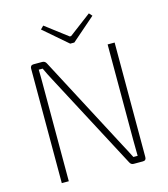

<svg xmlns="http://www.w3.org/2000/svg" viewBox="-127 -986 947 1085"><g transform="rotate(-15 346.0 -443.5)"><path d="M495 -887 365 -789H357L228 -887L210 -869L349 -749H373L511 -869ZM593 -690H552V-132C552 -101 553 -70 553 -38H528C513 -67 498 -97 483 -124L193 -675C188 -685 180 -690 169 -690H119C106 -690 99 -683 99 -670V0H140V-578C140 -603 140 -628 139 -653H162C173 -628 187 -602 199 -579L497 -15C502 -5 509 0 520 0H574C587 0 593 -7 593 -20Z"/></g></svg>

Font: Exo 2 Extra Light
Style: Regular
Weight: 250
Designer: Natanael Gama
Version: Version 1.001;PS 001.001;hotconv 1.0.88;makeotf.lib2.5.64775